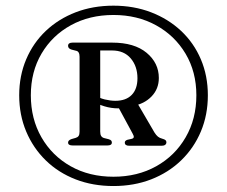

<svg xmlns="http://www.w3.org/2000/svg" viewBox="-20 -774 780 660"><path d="M370 -134.5Q440.5 -134.5 499.8 -157.5Q559 -180.5 602.8 -222.8Q646.5 -265 670.5 -322Q694.5 -379 694.5 -446.5Q694.5 -513.5 670.5 -570Q646.5 -626.5 602.5 -667.8Q558.5 -709 499.2 -731.8Q440 -754.5 370 -754.5Q299.5 -754.5 240.2 -731.8Q181 -709 137.5 -667.8Q94 -626.5 70 -570Q46 -513.5 46 -446.5Q46 -379 70 -322Q94 -265 137.2 -222.8Q180.5 -180.5 239.8 -157.5Q299 -134.5 370 -134.5ZM370 -166.5Q287 -166.5 223 -202.5Q159 -238.5 122.5 -302Q86 -365.5 86 -446.5Q86 -527.5 122.8 -589.8Q159.5 -652 223.5 -687.2Q287.5 -722.5 370 -722.5Q452 -722.5 516.2 -687.2Q580.5 -652 617.8 -589.5Q655 -527 655 -446.5Q655 -365.5 618.2 -302Q581.5 -238.5 517 -202.5Q452.5 -166.5 370 -166.5ZM526 -506Q526 -468.5 501 -442.5Q476 -416.5 435.5 -409.5Q423 -407 412 -404.2Q401 -401.5 387 -401.5Q362 -401.5 339.2 -408.5Q316.5 -415.5 299 -425.5L300.5 -450Q320 -437 340 -432.2Q360 -427.5 376.5 -427.5Q413 -427.5 432.8 -447.8Q452.5 -468 452.5 -505Q452.5 -546 429.5 -573.2Q406.5 -600.5 365 -600.5H324.5V-321.5Q324.5 -311.5 327.8 -306.5Q331 -301.5 337.5 -299.5L353.5 -295.5Q360 -293.5 362.2 -290.8Q364.5 -288 364.5 -284Q364.5 -274 349.5 -274H229.5Q214 -274 214 -284Q214 -292 226 -296L240 -300Q247 -302 250.2 -306.8Q253.5 -311.5 253.5 -321.5V-579Q253.5 -588 250.5 -593.2Q247.5 -598.5 241.5 -599.5L226 -603.5Q214 -607 214 -616.5Q214 -627.5 229.5 -627.5H365.5Q442 -627.5 484 -592.5Q526 -557.5 526 -506ZM383 -412.5 451.5 -420.5 511 -318.5Q517 -309 523 -304.2Q529 -299.5 537 -297.5Q546 -295 549 -292.2Q552 -289.5 552 -285Q552 -279.5 547.8 -276.2Q543.5 -273 536 -273H424Q409 -273 409 -284Q409 -290.5 418 -293.5L431.5 -296.5Q439 -298 439.8 -302.5Q440.5 -307 435.5 -315.5Z"/></svg>

Font: Fraunces Wonky
Style: Regular
Weight: 400
Version: Version 1.000;[b76b70a41]